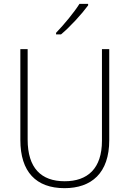

<svg xmlns="http://www.w3.org/2000/svg" viewBox="-20 -970 674 1000"><path d="M439 -942V-950H394C365 -904 315 -844 272 -799V-791H298C346 -831 406 -897 439 -942ZM549 -240V-714H511V-237C511 -92 436 -26 317 -26C194 -26 124 -95 124 -243V-714H86V-241C86 -75 168 10 316 10C456 10 549 -68 549 -240Z"/></svg>

Font: Noto Sans Myanmar SemiCondensed ExtraLight
Style: Regular
Weight: 200
Width: 4
Designer: Monotype Design Team
Foundry: Monotype Imaging Inc.
Version: Version 2.107